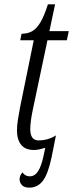

<svg xmlns="http://www.w3.org/2000/svg" viewBox="-20 -679 336 882"><path d="M115 183Q91 183 80.5 171Q70 159 70 145Q70 127 83 113Q96 131 116 131Q140 131 155 107.5Q170 84 180 37L188 0Q175 4 161.5 7Q148 10 136 10Q96 10 77 -14Q58 -38 58 -80Q58 -103 62.5 -130.5Q67 -158 72 -185L135 -494H73L79 -524Q107 -524 127.5 -535.5Q148 -547 165.5 -576Q183 -605 200 -659H233L207 -536H296L287 -494H198L133 -186Q119 -122 119 -86Q119 -34 157 -34Q200 -34 237 -57L217 43Q201 120 177 151.5Q153 183 115 183Z"/></svg>

Font: Noto Serif ExtraCondensed Light
Style: Italic
Weight: 300
Width: 2
Italic angle: -12°
Designer: Monotype Design Team
Foundry: Monotype Imaging Inc.
Version: Version 2.014; ttfautohint (v1.8.4.7-5d5b)